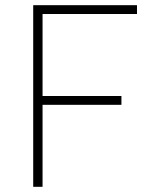

<svg xmlns="http://www.w3.org/2000/svg" viewBox="-20 -720 603 740"><path d="M108 0V-700H508V-666H144V-350H448V-316H144V0Z"/></svg>

Font: TypoPRO Titillium Maps
Style: 1 wt
Weight: 100
Designer: Campivisivi
Foundry: Accademia di Belle Arti di Urbino and students of MA course of Visual design
Version: Version 001.001